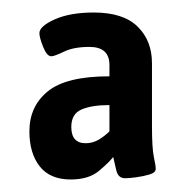

<svg xmlns="http://www.w3.org/2000/svg" viewBox="-20 -727 295 307"><path d="M93 -440Q60 -440 43.5 -461Q27 -482 27 -517Q27 -557 56.5 -581Q86 -605 155 -605V-623Q155 -652 123 -652Q98 -652 82.5 -644.5Q67 -637 62 -637Q55 -637 49 -652Q43 -667 43 -674Q43 -685 67.5 -696Q92 -707 130 -707Q177 -707 200 -684.5Q223 -662 223 -626V-526Q223 -490 226 -476Q229 -462 229 -457Q229 -451 219 -448Q209 -445 197.5 -443.5Q186 -442 180 -442Q169 -442 166 -454.5Q163 -467 161 -476Q155 -468 138.5 -454Q122 -440 93 -440ZM117 -498Q128 -498 137.5 -503.5Q147 -509 155 -517V-559Q127 -559 110.5 -552Q94 -545 94 -524Q94 -498 117 -498Z"/></svg>

Font: Asap Condensed SemiBold
Style: Regular
Weight: 600
Width: 3
Designer: Pablo Cosgaya
Foundry: Omnibus-Type
Version: Version 3.001; ttfautohint (v1.8.4.7-5d5b)